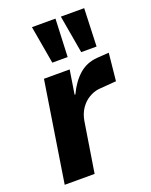

<svg xmlns="http://www.w3.org/2000/svg" viewBox="-141 -828 714 905"><g transform="rotate(-20 216.0 -375.5)"><path d="M24 0 103 -503H232L213 -383H217Q243 -439 281 -472.5Q319 -506 373 -510L432 -514L418 -376L329 -369Q304 -366 279.5 -351.5Q255 -337 237.5 -311.5Q220 -286 214 -251L174 0ZM311 -561 278 -751H395L388 -561ZM166 -561 133 -751H251L243 -561Z"/></g></svg>

Font: Nunito Sans 7pt Condensed ExtraBold
Style: Italic
Weight: 800
Width: 3
Italic angle: -9°
Designer: Vernon Adams
Foundry: Vernon Adams
Version: Version 3.101;gftools[0.9.27]